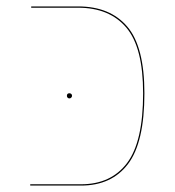

<svg xmlns="http://www.w3.org/2000/svg" viewBox="-20 -577 544 597"><path d="M74 -4H232Q325 -4 375 -70Q425 -136 425 -287Q425 -430 372.5 -491.5Q320 -553 223 -553H77V-557H223Q322 -557 375.5 -494.5Q429 -432 429 -287Q429 -134 378 -67Q327 0 232 0H74ZM188 -279Q188 -287 196 -287Q199 -287 201.5 -285Q204 -283 204 -279Q204 -276 201.5 -273.5Q199 -271 196 -271Q192 -271 190 -273.5Q188 -276 188 -279Z"/></svg>

Font: FiraGO Four
Style: Regular
Weight: 100
Designer: bBox Type
Foundry: bBox Type GmbH
Version: Version 1.001